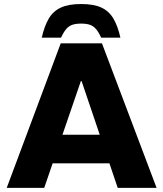

<svg xmlns="http://www.w3.org/2000/svg" viewBox="-20 -910 791 930"><path d="M12.5 0 274.1 -700H473.9L738.5 0H550.2L375.2 -517.2H371.7L194.2 0ZM210.5 -118.8V-257.4H537V-118.8ZM182.3 -727.6Q194.8 -783.6 216.1 -819.8Q237.3 -856 274.8 -873.3Q312.3 -890.5 372.7 -890.5Q434.2 -890.5 471.2 -873.3Q508.2 -856 529.4 -819.8Q550.7 -783.6 563.2 -727.6H469.9Q457.4 -755.6 444.4 -770.1Q431.3 -784.7 414.6 -790.2Q397.8 -795.7 372.7 -795.7Q348.2 -795.7 331.2 -790.2Q314.1 -784.7 301.4 -770.1Q288.6 -755.6 275.6 -727.6Z"/></svg>

Font: REM Medium
Style: Regular
Weight: 500
Designer: Octavio Pardo
Foundry: Ashler Design
Version: Version 1.005;gftools[0.9.28]